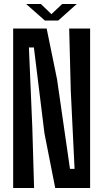

<svg xmlns="http://www.w3.org/2000/svg" viewBox="-20 -943 518 963"><path d="M46 0V-800H214L266 -546L331 -96H354L335 -488L327 -800H432V0H257L203 -274L150 -705H125L142 -305L151 0ZM111 -923H185L238 -872L292 -923H365L272 -840H205Z"/></svg>

Font: Big Shoulders Display
Style: Bold
Weight: 700
Designer: Patric King
Foundry: XO Type Co
Version: Version 1.000; ttfautohint (v1.8.2)